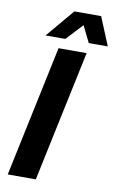

<svg xmlns="http://www.w3.org/2000/svg" viewBox="-100 -971 624 1024"><g transform="rotate(10 212.5 -459.0)"><path d="M18 0 168 -710H320L170 0ZM88 -765 217 -918H362L425 -765H322L278 -854L195 -765Z"/></g></svg>

Font: Geist
Style: Bold Italic
Weight: 700
Italic angle: -12°
Designer: Basement.studio, Andrés Briganti, Mateo Zaragoza
Foundry: Basement.studio, Vercel, Andrés Briganti, Guido Ferreyra, Mateo Zaragoza
Version: Version 1.500; ttfautohint (v1.8.4.7-5d5b)